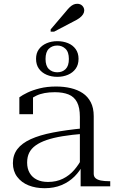

<svg xmlns="http://www.w3.org/2000/svg" viewBox="-20 -982 619 1012"><path d="M421 -306V-277Q358 -272 309.5 -264Q261 -256 226 -244Q191 -232 168 -215.5Q145 -199 134 -177Q123 -155 123 -125Q123 -93 136.5 -70Q150 -47 174.5 -35Q199 -23 233 -23Q277 -23 311.5 -40Q346 -57 371 -86Q396 -115 413 -149L420 -119Q402 -81 373 -52Q344 -23 304.5 -6.5Q265 10 215 10Q168 10 130.5 -5Q93 -20 70.5 -50Q48 -80 48 -122Q48 -165 71.5 -196Q95 -227 142 -248.5Q189 -270 259 -283.5Q329 -297 421 -306ZM405 0V-105H401V-366Q401 -415 386 -443.5Q371 -472 341.5 -484Q312 -496 269 -496Q209 -496 171 -477.5Q133 -459 110 -430Q111 -442 114.5 -451.5Q118 -461 124 -468Q130 -475 138 -478.5Q146 -482 154 -482V-380H82V-469Q98 -481 125 -494Q152 -507 190 -516.5Q228 -526 276 -526Q317 -526 353 -517.5Q389 -509 416 -491Q443 -473 458.5 -443Q474 -413 474 -370V-66Q474 -51 484 -42.5Q494 -34 512 -30.5Q530 -27 553 -27H561V0ZM220 -671Q220 -635 237.5 -618Q255 -601 282 -601Q309 -601 326 -618Q343 -635 343 -671Q343 -708 325 -725Q307 -742 282 -742Q255 -742 237.5 -725Q220 -708 220 -671ZM394 -672Q394 -641 379 -620Q364 -599 338.5 -588Q313 -577 282 -577Q251 -577 225.5 -588Q200 -599 185 -620Q170 -641 170 -672Q170 -702 185 -722.5Q200 -743 225.5 -754Q251 -765 282 -765Q313 -765 338.5 -754.5Q364 -744 379 -723Q394 -702 394 -672ZM327 -921 247 -827V-815H265L368 -869Q387 -878 399.5 -887.5Q412 -897 418 -907Q424 -917 424 -927Q424 -941 414 -951.5Q404 -962 387 -962Q376 -962 366.5 -957.5Q357 -953 347.5 -944Q338 -935 327 -921Z"/></svg>

Font: Roboto Serif 120pt Expanded Light
Style: Regular
Weight: 300
Width: 7
Designer: Greg Gazdowicz
Foundry: Commercial Type
Version: Version 1.008